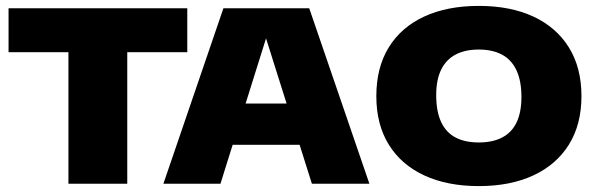

<svg xmlns="http://www.w3.org/2000/svg" viewBox="-20 -623 2026 651"><path d="M212 0V-446H9V-595H615V-446H411.5V0Z M534 0 737.5 -595H1028.5L1232.5 0H1037.5L873 -521.5H891L727.5 0ZM718 -132 762 -272H1003.5L1047 -132Z M1603.5 8Q1497 8 1419 -28Q1341 -64 1298.5 -132.2Q1256 -200.5 1256 -297Q1256 -394 1298.2 -462.5Q1340.5 -531 1418.5 -567Q1496.5 -603 1603.5 -603Q1710.5 -603 1788.5 -566.8Q1866.5 -530.5 1909 -462Q1951.5 -393.5 1951.5 -297Q1951.5 -201 1909 -132.8Q1866.5 -64.5 1788.2 -28.2Q1710 8 1603.5 8ZM1603.5 -140Q1650.5 -140 1683 -157Q1715.5 -174 1731.8 -208.5Q1748 -243 1748 -294.5Q1748 -348.5 1731.2 -384.5Q1714.5 -420.5 1682 -437.8Q1649.5 -455 1603.5 -455Q1557.5 -455 1525.2 -438.2Q1493 -421.5 1476 -387.2Q1459 -353 1459 -300.5Q1459 -245.5 1475.5 -209.8Q1492 -174 1524.2 -157Q1556.5 -140 1603.5 -140Z"/></svg>

Font: Encode Sans SC SemiExpanded ExtraBold
Style: Regular
Weight: 800
Width: 6
Designer: Multiple Designers
Foundry: Impallari Type
Version: Version 3.002